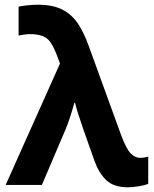

<svg xmlns="http://www.w3.org/2000/svg" viewBox="-20 -786 655 816"><path d="M4 0 235 -516 218 -561Q197 -613 173 -627Q149 -641 109 -641Q96 -641 82.5 -639Q69 -637 59 -635V-758Q73 -761 97.5 -763.5Q122 -766 140 -766Q204 -766 244.5 -745.5Q285 -725 311 -686Q337 -647 357 -591L494 -214Q517 -152 536 -133.5Q555 -115 576 -115Q590 -115 610 -120V-5Q598 1 570.5 5.5Q543 10 524 10Q463 10 431.5 -20.5Q400 -51 382 -101L335 -234Q324 -266 314 -296.5Q304 -327 299 -349H296Q289 -323 279 -292Q269 -261 259 -237L158 0Z"/></svg>

Font: Noto Sans IKEA
Style: Bold
Weight: 600
Designer: Monotype Design Team
Foundry: Monotype Imaging Inc.
Version: Version 2.001